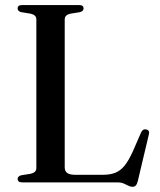

<svg xmlns="http://www.w3.org/2000/svg" viewBox="-20 -720 630 758"><path d="M295.5 -672 258 -666Q247 -663.5 241.2 -658Q235.5 -652.5 235.5 -643.5V-60Q235.5 -44 245.5 -37Q255.5 -30 275.5 -30H388Q415 -30 435.2 -38Q455.5 -46 471.8 -66Q488 -86 504.5 -122.5L537 -197Q540.5 -204.5 545.5 -207.5Q550.5 -210.5 557 -209Q564.5 -207.5 567.2 -202.5Q570 -197.5 567.5 -188.5L524 -5Q521 7 516.2 12.2Q511.5 17.5 502.5 17.5Q495 17.5 487 13.2Q479 9 468.5 4.5Q458 0 442 0H67Q58 0 53.8 -3.8Q49.5 -7.5 49.5 -13Q49.5 -24 63.5 -28L101 -34Q112 -36.5 117.8 -42Q123.5 -47.5 123.5 -56.5V-643.5Q123.5 -652.5 117.8 -658Q112 -663.5 101 -666L63.5 -672Q49.5 -676 49.5 -687Q49.5 -693 53.8 -696.5Q58 -700 67 -700H292Q301.5 -700 305.8 -696.5Q310 -693 310 -687Q310 -676 295.5 -672Z"/></svg>

Font: Fraunces 60pt
Style: Regular
Weight: 400
Version: Version 1.000;[b76b70a41]